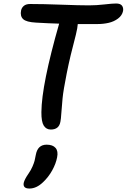

<svg xmlns="http://www.w3.org/2000/svg" viewBox="-20 -731 728 1103"><path d="M272 13.2Q245.6 13.2 231.4 -9.3Q217.3 -31.7 217.8 -86.9Q219.2 -244.6 319.8 -595.2Q260.7 -596.7 187 -601.1Q130.9 -604 112.8 -621.3Q94.7 -638.7 101.1 -670.9Q104.5 -687 117.2 -697.5Q129.9 -708 152.8 -708Q228 -708 331.8 -704.1Q435.5 -700.2 491.2 -700.2Q534.2 -700.2 580.1 -705.6Q626 -710.9 647 -710.9Q670.9 -710.9 680.4 -699Q689.9 -687 687 -668Q681.6 -642.1 658.2 -624.5Q634.8 -606.9 604.5 -599.9Q574.2 -592.8 539.1 -592.8H426.8Q425.8 -572.8 416 -532.2Q382.8 -407.7 363.3 -309.6Q343.8 -211.4 339.4 -165.8Q335 -120.1 332.5 -82.8Q330.1 -45.4 327.1 -32.2Q319.3 13.2 272 13.2ZM148.9 352.1Q129.4 352.1 121.3 343.8Q113.3 335.4 116.2 319.8Q120.6 299.8 144 266.1Q158.2 245.6 167 224.9Q175.8 204.1 178.7 192.4Q181.6 180.7 186 157.2Q196.8 100.1 248 100.1Q283.2 100.1 299.3 118.9Q315.4 137.7 308.1 172.9Q301.3 209 280 247.6Q258.8 286.1 227.1 315.9Q189.5 352.1 148.9 352.1Z"/></svg>

Font: Shantell Sans Normal
Style: Italic
Weight: 500
Italic angle: -11.31°
Designer: Stephen Nixon, Anya Danilova, Shantell Martin
Foundry: Arrow Type
Version: Version 1.006;[559af2be0]